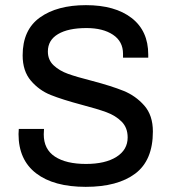

<svg xmlns="http://www.w3.org/2000/svg" viewBox="-20 -716 667 746"><path d="M556 -504V-492H458V-507Q458 -555 419 -581Q380 -607 316 -607Q245 -607 205.5 -583.5Q166 -560 166 -516Q166 -483 188.5 -462Q211 -441 244.5 -429Q278 -417 337 -402Q413 -382 460 -363Q507 -344 540.5 -306Q574 -268 574 -205Q574 -93 505.5 -41.5Q437 10 313 10Q189 10 120.5 -42.5Q52 -95 52 -195L53 -215H151L150 -194Q150 -136 193.5 -107.5Q237 -79 314 -79Q389 -79 432.5 -106.5Q476 -134 476 -182Q476 -220 452.5 -243.5Q429 -267 393.5 -280Q358 -293 297 -309Q222 -329 177 -347Q132 -365 100 -402.5Q68 -440 68 -501Q68 -600 135 -648Q202 -696 314 -696Q427 -696 491.5 -646Q556 -596 556 -504Z"/></svg>

Font: Chivo
Style: Regular
Weight: 400
Designer: Hector Gatti
Foundry: Omnibus-Type
Version: Version 1.003